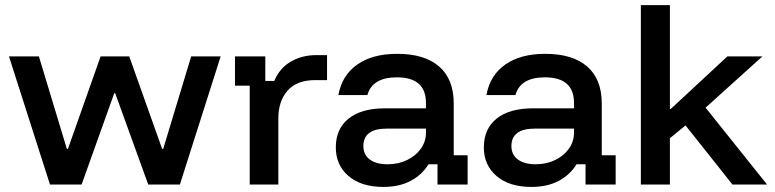

<svg xmlns="http://www.w3.org/2000/svg" viewBox="-20 -720 3023 749"><path d="M175 0 15 -500H131.7L240.8 -139.2H245L372.5 -500H484.2L612.5 -139.2H616.7L725.8 -500H840.8L681.7 0H558.3L429.2 -356.7H425.8L298.3 0Z M954.2 0V-385.8H896.7V-500H1015V-404.2H1050Q1070 -453.3 1113.8 -479.2Q1157.5 -505 1214.2 -505H1255.8V-407.5H1209.2Q1138.3 -407.5 1102.1 -366.7Q1065.8 -325.8 1065.8 -257.5V0Z M1475 9.2Q1389.2 9.2 1339.6 -33.3Q1290 -75.8 1290 -145Q1290 -217.5 1340 -257.5Q1390 -297.5 1483.3 -297.5H1641.7V-318.3Q1641.7 -418.3 1528.3 -418.3Q1432.5 -418.3 1413.3 -349.2H1300Q1314.2 -426.7 1373.8 -468.3Q1433.3 -510 1529.2 -510Q1636.7 -510 1693.3 -460.4Q1750 -410.8 1750 -316.7V-114.2H1804.2V0H1686.7V-79.2H1651.7Q1625.8 -37.5 1581.7 -14.2Q1537.5 9.2 1475 9.2ZM1491.7 -79.2Q1534.2 -79.2 1568.3 -95.8Q1602.5 -112.5 1622.1 -140.4Q1641.7 -168.3 1641.7 -202.5V-218.3H1489.2Q1397.5 -218.3 1397.5 -150Q1397.5 -116.7 1422.5 -97.9Q1447.5 -79.2 1491.7 -79.2Z M2052.5 9.2Q1966.7 9.2 1917.1 -33.3Q1867.5 -75.8 1867.5 -145Q1867.5 -217.5 1917.5 -257.5Q1967.5 -297.5 2060.8 -297.5H2219.2V-318.3Q2219.2 -418.3 2105.8 -418.3Q2010 -418.3 1990.8 -349.2H1877.5Q1891.7 -426.7 1951.2 -468.3Q2010.8 -510 2106.7 -510Q2214.2 -510 2270.8 -460.4Q2327.5 -410.8 2327.5 -316.7V-114.2H2381.7V0H2264.2V-79.2H2229.2Q2203.3 -37.5 2159.2 -14.2Q2115 9.2 2052.5 9.2ZM2069.2 -79.2Q2111.7 -79.2 2145.8 -95.8Q2180 -112.5 2199.6 -140.4Q2219.2 -168.3 2219.2 -202.5V-218.3H2066.7Q1975 -218.3 1975 -150Q1975 -116.7 2000 -97.9Q2025 -79.2 2069.2 -79.2Z M2480 0V-700H2593.3V-295H2596.7L2817.5 -500H2954.2L2732.5 -300L2972.5 0H2837.5L2654.2 -230.8L2593.3 -180.8V0Z"/></svg>

Font: Funnel Display Medium
Style: Regular
Weight: 500
Designer: NORD ID, Kristian Moeller
Foundry: Dicotype
Version: Version 1.000